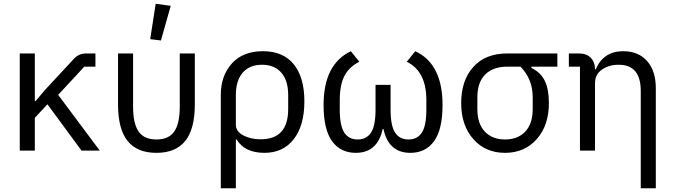

<svg xmlns="http://www.w3.org/2000/svg" viewBox="-20 -800 3584 1020"><path d="M413 0 232 -246 165 -174V0H85V-516H165V-263H169L219 -322L372 -487Q398 -516 438 -516H487V-446H428L289 -296L510 0Z M887 -769 835 -585 778 -592 807 -780ZM687 -516V-234Q687 -143 716.5 -101Q746 -59 811 -59Q876 -59 905.5 -101Q935 -143 935 -234V-516H1015V-246Q1015 -114 964 -51Q913 12 811 12Q709 12 658 -51Q607 -114 607 -246V-516Z M1153 200V-296Q1153 -397 1211.5 -462.5Q1270 -528 1377 -528Q1484 -528 1540.5 -458.5Q1597 -389 1597 -262Q1597 -133 1540.5 -60.5Q1484 12 1385 12Q1280 12 1237 -59H1233V200ZM1365 -60Q1511 -60 1511 -221V-295Q1511 -372 1474.5 -414Q1438 -456 1372 -456Q1306 -456 1269.5 -414Q1233 -372 1233 -295V-137Q1233 -102 1272 -81Q1311 -60 1365 -60Z M2055 -349V-217Q2055 -132 2079 -95.5Q2103 -59 2150 -59Q2197 -59 2221 -95.5Q2245 -132 2245 -217V-269Q2245 -421 2141 -472L2186 -528Q2331 -461 2331 -242Q2331 -112 2286 -50Q2241 12 2160 12Q2044 12 2017 -115H2013Q1986 12 1870 12Q1789 12 1744 -50Q1699 -112 1699 -242Q1699 -459 1844 -528L1889 -472Q1835 -445 1810 -397Q1785 -349 1785 -269V-217Q1785 -132 1809 -95.5Q1833 -59 1880 -59Q1927 -59 1951 -95.5Q1975 -132 1975 -217V-349Z M2941 -446H2803V-439Q2852 -416 2874 -371Q2896 -326 2896 -252Q2896 -134 2831.5 -61Q2767 12 2663 12Q2559 12 2494.5 -61Q2430 -134 2430 -252Q2430 -373 2494.5 -444.5Q2559 -516 2675 -516H2941ZM2745 -446H2675Q2600 -446 2558 -404.5Q2516 -363 2516 -283V-221Q2516 -142 2556 -100.5Q2596 -59 2663 -59Q2730 -59 2770 -100.5Q2810 -142 2810 -221V-283Q2810 -380 2745 -446Z M3141 0H3061V-446H3002V-516H3056Q3096 -516 3118.5 -493Q3141 -470 3141 -432H3145Q3186 -528 3291 -528Q3371 -528 3417.5 -476Q3464 -424 3464 -331V200H3384V-317Q3384 -456 3267 -456Q3215 -456 3178 -430.5Q3141 -405 3141 -358Z"/></svg>

Font: Aneliza
Style: Regular
Weight: 400
Designer: Mike Abbink, Paul van der Laan, Pieter van Rosmalen
Foundry: Bold Monday
Version: Version 3.0